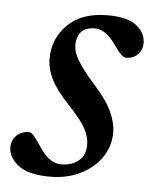

<svg xmlns="http://www.w3.org/2000/svg" viewBox="-42 -474 417 521"><g transform="rotate(5 167.0 -214.0)"><path d="M46 -104.5Q52 -104.5 59 -96.5Q66 -88.5 81.5 -65.5Q97 -42.5 111.2 -33.8Q125.5 -25 140 -25Q168.5 -25 187.2 -40Q206 -55 206 -84Q206 -105 194.2 -127.2Q182.5 -149.5 147 -187Q111.5 -224.5 97.8 -252.8Q84 -281 84 -309Q84 -362.5 122.2 -400.8Q160.5 -439 231.5 -439Q286 -439 310.2 -419.2Q334.5 -399.5 334.5 -372Q334.5 -353 322 -340.8Q309.5 -328.5 290 -328.5Q285 -328.5 278 -334.5Q271 -340.5 257 -360.5Q229 -400.5 200 -400.5Q150.5 -400.5 150.5 -349.5Q150.5 -333 163.2 -310.5Q176 -288 210.5 -249Q245.5 -210.5 259.5 -180Q273.5 -149.5 273.5 -123.5Q273.5 -86 252.8 -55.5Q232 -25 195.5 -7Q159 11 113 11Q53.5 11 26.2 -10.5Q-1 -32 -1 -59.5Q-1 -78.5 12.2 -91.5Q25.5 -104.5 46 -104.5Z"/></g></svg>

Font: Newsreader Text Medium
Style: Italic
Weight: 500
Italic angle: -17°
Designer: Hugues Gentile
Foundry: Production Type
Version: Version 1.001